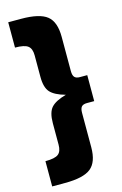

<svg xmlns="http://www.w3.org/2000/svg" viewBox="-131 -801 625 983"><g transform="rotate(-15 181.5 -309.0)"><path d="M299.8 -377.9H338.9V-240.2H299.8Q280.3 -240.2 271.7 -230.7Q263.2 -221.2 263.2 -198.2V-16.1Q263.2 62.5 223.6 94.2Q184.1 126 85.9 126H18.1V-7.8Q68.4 -7.8 86.7 -22Q105 -36.1 105 -71.8V-186Q105 -243.2 127.7 -268.3Q150.4 -293.5 207 -309.1Q150.4 -324.7 127.7 -349.9Q105 -375 105 -431.2V-545.9Q105 -581.1 86.4 -595.5Q67.9 -609.9 18.1 -609.9V-744.1H85.9Q184.1 -744.1 223.6 -712.4Q263.2 -680.7 263.2 -601.1V-419.9Q263.2 -397 271.7 -387.5Q280.3 -377.9 299.8 -377.9Z"/></g></svg>

Font: Montserrat-Arabic
Style: Bold
Weight: 700
Designer: Mohamed Gaber
Foundry: Kief Type Foundry
Version: Version 5.008;PS 005.008;hotconv 1.0.88;makeotf.lib2.5.64775